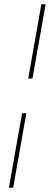

<svg xmlns="http://www.w3.org/2000/svg" viewBox="-20 -798 235 904"><path d="M84 -265.1H104L42 85.9H22ZM132.8 -428.2H112.8L174.8 -777.8H194.8Z"/></svg>

Font: SVN-Poppins Thin
Style: Italic
Weight: 100
Italic angle: -10°
Designer: Ninad Kale (Devanagari), Jonny Pinhorn (Latin)
Foundry: Indian Type Foundry
Version: Version 3.002 2017